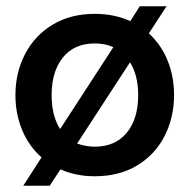

<svg xmlns="http://www.w3.org/2000/svg" viewBox="-20 -550 603 610"><path d="M533 -248Q533 -177 503 -118Q473 -59 416 -24.5Q359 10 281 10Q221 10 172 -12L138 40H54L112 -50Q72 -85 50.5 -136.5Q29 -188 29 -248Q29 -319 59.5 -378Q90 -437 147 -471.5Q204 -506 281 -506Q343 -506 394 -483L424 -530H509L453 -444Q492 -408 512.5 -357.5Q533 -307 533 -248ZM171 -140 340 -400Q315 -412 281 -412Q216 -412 180 -367.5Q144 -323 144 -248Q144 -182 171 -140ZM419 -248Q419 -311 393 -352L225 -94Q253 -84 281 -84Q346 -84 382.5 -128Q419 -172 419 -248Z"/></svg>

Font: Cabin SemiBold
Style: Regular
Weight: 600
Designer: Pablo Impallari
Foundry: Pablo Impallari. http://www.impallari.com Igino Marini. http://www.ikern.com
Version: Version 2.001